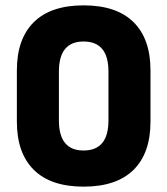

<svg xmlns="http://www.w3.org/2000/svg" viewBox="-20 -686 625 717"><path d="M292 11Q170 11 106.5 -51.5Q43 -114 43 -232V-423Q43 -541 106.5 -603.5Q170 -666 292 -666Q415 -666 478.5 -603.5Q542 -541 542 -423V-232Q542 -114 478.5 -51.5Q415 11 292 11ZM292 -124Q385 -124 385 -236V-419Q385 -531 292 -531Q200 -531 200 -419V-236Q200 -124 292 -124Z"/></svg>

Font: Sofia Sans Semi Condensed Black
Style: Regular
Weight: 900
Designer: Botio Nikoltchev, Ani Petrova
Foundry: lettersoup
Version: Version 4.100; ttfautohint (v1.8.4.7-5d5b)